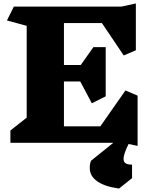

<svg xmlns="http://www.w3.org/2000/svg" viewBox="-20 -824 864 1108"><path d="M693 93Q693 110 704.5 118Q716 126 742 126V204L667 264Q585 253 541.5 222.5Q498 192 498 146Q498 117 506 103L634 0H40V-71L134 -145V-675L20 -706L60 -786H681L764 -804V-534L694 -504L568 -691H349V-449H446L519 -552H590V-268L510 -228L443 -354H349V-95H559L704 -302L774 -272V18L722 7Q693 65 693 93Z"/></svg>

Font: Inknut Antiqua Black
Style: Regular
Weight: 900
Designer: Claus Eggers Sørensen
Foundry: Claus Eggers Sørensen
Version: Version 1.003; ttfautohint (v1.8.2) -l 8 -r 50 -G 200 -x 14 